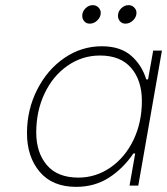

<svg xmlns="http://www.w3.org/2000/svg" viewBox="-20 -722 650 747"><path d="M85 -204Q85 -295 124.5 -373Q164 -451 230.5 -496.5Q297 -542 376 -542Q448 -542 490 -505.5Q532 -469 549 -413H556L576 -525H610L518 0H484L506 -125H499Q459 -66 403.5 -30.5Q348 5 276 5Q184 5 134.5 -53.5Q85 -112 85 -204ZM532 -329Q532 -409 490.5 -457.5Q449 -506 369 -506Q300 -506 243 -466.5Q186 -427 153.5 -358.5Q121 -290 121 -207Q121 -128 162.5 -79.5Q204 -31 285 -31Q353 -31 410 -70.5Q467 -110 499.5 -178Q532 -246 532 -329ZM439 -661Q439 -677 451.5 -689.5Q464 -702 480 -702Q493 -702 502 -693Q511 -684 511 -672Q511 -656 498 -643Q485 -630 468 -630Q455 -630 447 -639Q439 -648 439 -661ZM300 -661Q300 -677 312.5 -689.5Q325 -702 341 -702Q354 -702 363 -693Q372 -684 372 -672Q372 -656 359 -643Q346 -630 329 -630Q316 -630 308 -639Q300 -648 300 -661Z"/></svg>

Font: Be Vietnam Thin
Style: Italic
Weight: 250
Italic angle: -9°
Designer: Gabriel Lam
Foundry: TypeRant
Version: Version 3.000